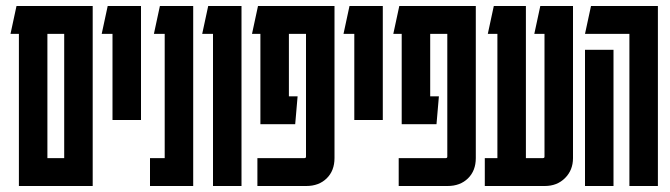

<svg xmlns="http://www.w3.org/2000/svg" viewBox="-20 -620 2233 640"><path d="M289 -600V0H43V-507H15L35 -600ZM138 -93H194V-507H138Z M355 -220V-507H319L339 -600H450V-220Z M624 -600V0H480V-93H529V-507H493L513 -600Z M785 -600V0H690V-507H654L674 -600Z M838 0V-93H995Q1000 -93 1000 -98V-507H943V-299H972L964 -206H848V-507H820L840 -600H1095V-93Q1095 -51 1069 -25.5Q1043 0 1001 0Z M1161 -220V-507H1125L1145 -600H1256V-220Z M1309 0V-93H1466Q1471 -93 1471 -98V-507H1414V-299H1443L1435 -206H1319V-507H1291L1311 -600H1566V-93Q1566 -51 1540 -25.5Q1514 0 1472 0Z M1890 -93Q1890 -53 1863.5 -26.5Q1837 0 1796 0H1596V-93H1638V-507H1606L1626 -600H1733V-93H1790Q1795 -93 1795 -98V-507H1761L1781 -600H1890Z M2078 0V-507H1930L1950 -600H2173V0ZM1930 0V-454H2025V0Z"/></svg>

Font: Karantina
Style: Regular
Weight: 400
Designer: Rony Koch
Foundry: Rony Koch
Version: Version 1.000; ttfautohint (v1.8.3)